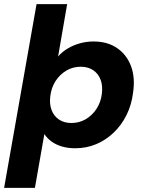

<svg xmlns="http://www.w3.org/2000/svg" viewBox="-50 -710 699 935"><path d="M-30 205 128 -690H277L233 -435Q253 -458 280 -474Q307 -490 339 -499Q371 -508 406 -508Q473 -508 520 -476Q567 -444 588 -388Q609 -332 598 -259Q591 -200 566.5 -150.5Q542 -101 504 -64.5Q466 -28 418.5 -8Q371 12 316 12Q281 12 252 3.5Q223 -5 201.5 -20.5Q180 -36 166 -57L120 205ZM298 -111Q336 -111 367.5 -129.5Q399 -148 420 -180Q441 -212 446 -253Q451 -292 440 -321.5Q429 -351 404 -368Q379 -385 343 -385Q305 -385 273.5 -366.5Q242 -348 221 -316Q200 -284 195 -242Q190 -204 201 -174.5Q212 -145 237 -128Q262 -111 298 -111Z"/></svg>

Font: DM Sans 36pt Black
Style: Italic
Weight: 900
Italic angle: -10°
Designer: Colophon Foundry, Jonny Pinhorn
Foundry: Colophon Foundry
Version: Version 4.004;gftools[0.9.30]